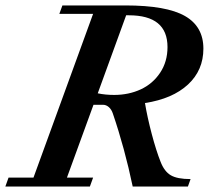

<svg xmlns="http://www.w3.org/2000/svg" viewBox="-43 -683 798 703"><path d="M-23.4 0 -11.7 -32.7H79.6L297.9 -632.3H174.3L185.5 -663.1H416Q566.4 -663.1 634 -624.5Q701.7 -585.9 701.7 -504.9Q701.7 -425.8 645.3 -373.5Q588.9 -321.3 487.8 -305.7Q496.6 -252.9 512.7 -192.1Q528.8 -131.3 544.9 -90.8Q558.6 -55.2 582.3 -41.3Q606 -27.3 654.8 -27.3L645 0H442.9Q413.6 -140.1 370.1 -267.6Q365.2 -282.2 355.5 -290.8Q345.7 -299.3 334.5 -299.3H299.3L202.1 -32.7H297.9L286.1 0ZM428.7 -627H418.9L314.9 -341.3Q342.8 -335.4 375 -335.4Q428.2 -335.4 472.2 -355.7Q516.1 -376 543.2 -416.5Q570.3 -457 570.3 -510.7Q570.3 -627 428.7 -627Z"/></svg>

Font: Elstob 10pt SemiBold
Style: Italic
Weight: 600
Italic angle: -20°
Designer: Peter S. Baker
Version: Version 1.015